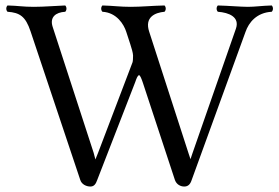

<svg xmlns="http://www.w3.org/2000/svg" viewBox="-20 -670 1021 702"><path d="M842.5 -565 683.5 -109 676.5 -88 669.5 -109 525.5 -554C507.7 -607.8 547.5 -624 581.5 -627C587.5 -633 587.5 -644 581.5 -650C534.5 -649 497.5 -645 457.5 -645C418.5 -645 394.5 -649 354.5 -650C348.5 -644 348.5 -633 354.5 -627C407.5 -624 433.1 -579.9 441.5 -554L456.5 -508C460.4 -496 466.5 -476 466.5 -467C466.5 -458.2 466.1 -446.2 464.5 -442L338.5 -111L328.8 -87L322.5 -111L172.5 -572C161.1 -607.2 183.5 -625 218.5 -627C224.5 -633 224.5 -644 218.5 -650C185.5 -649 142.5 -645 103.5 -645C63.5 -645 47.5 -649 7.5 -650C1.5 -644 1.5 -633 7.5 -627C52.5 -624 73.5 -609.7 91.5 -556L273.5 -12C278.5 4 295.5 12 310.5 12C324.5 12 330.5 2 335.5 -12L474.5 -370C478.5 -382 483.5 -395 488.5 -395C492.5 -395 497.9 -380.8 502.5 -367L619.5 -12C625.5 5 640.5 12 653.5 12C667.5 12 675.5 4 680.5 -11L877.5 -553C889.5 -588 918.5 -624 973.5 -627C979.5 -633 979.5 -644 973.5 -650C936.5 -649 912.5 -645 886.5 -645C860.5 -645 816.5 -649 776.5 -650C770.5 -644 770.5 -633 776.5 -627C817.5 -624 857.4 -607.7 842.5 -565Z"/></svg>

Font: Libertinus Serif Display
Style: Regular
Weight: 400
Designer: Philipp H. Poll
Foundry: Khaled Hosny
Version: Version 6.1